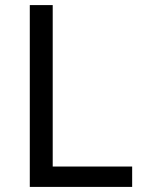

<svg xmlns="http://www.w3.org/2000/svg" viewBox="-20 -734 564 754"><path d="M97 0V-714H187V-80H499V0Z"/></svg>

Font: Noto Sans Shavian
Style: Regular
Weight: 400
Designer: Monotype Design Team
Foundry: Monotype Imaging Inc.
Version: Version 2.001; ttfautohint (v1.8.4.7-5d5b)